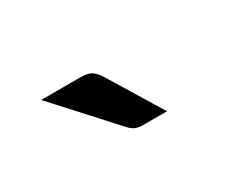

<svg xmlns="http://www.w3.org/2000/svg" viewBox="-37 -844 473 379"><g transform="rotate(-30 200.0 -654.0)"><path d="M151 -725.5Q168 -725.5 176.2 -720Q184.5 -714.5 191.5 -703L265.5 -582H211.5Q200.5 -582 193.2 -585.2Q186 -588.5 179 -596.5L61.5 -725.5Z"/></g></svg>

Font: Lato Medium
Style: Regular
Weight: 500
Designer: Lukasz Dziedzic
Foundry: tyPoland Lukasz Dziedzic
Version: Version 2.006; 2014-01-15